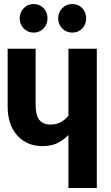

<svg xmlns="http://www.w3.org/2000/svg" viewBox="-20 -934 554 954"><path d="M461 -692V0H320V-263Q291 -234 261 -221Q231 -208 191 -208Q114 -208 66 -260.5Q18 -313 18 -406V-692H157V-416Q157 -360 176 -337.5Q195 -315 231 -315Q284 -315 320 -359V-692ZM216 -843Q216 -813 196.5 -792.5Q177 -772 147 -772Q118 -772 98 -792.5Q78 -813 78 -843Q78 -873 98 -893.5Q118 -914 147 -914Q177 -914 196.5 -893.5Q216 -873 216 -843ZM408 -843Q408 -813 388.5 -792.5Q369 -772 339 -772Q310 -772 289.5 -792.5Q269 -813 269 -843Q269 -873 289.5 -893.5Q310 -914 339 -914Q369 -914 388.5 -893.5Q408 -873 408 -843Z"/></svg>

Font: Fira Sans Compressed SemiBold
Style: Regular
Weight: 600
Width: 1
Designer: bBox Type GmbH & Carrois Corporate GbR & Edenspiekermann AG
Foundry: bBox Type GmbH & Carrois Corporate GbR & Edenspiekermann AG
Version: Version 4.301